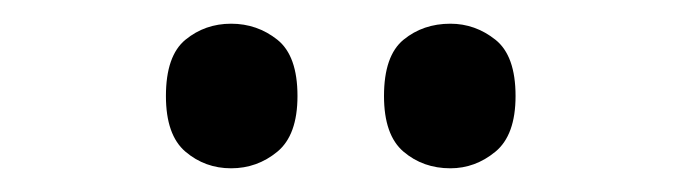

<svg xmlns="http://www.w3.org/2000/svg" viewBox="-20 -770 576 162"><path d="M360 -628Q337 -628 320.5 -642Q304 -656 304 -689Q304 -723 320.5 -736.5Q337 -750 360 -750Q381 -750 398 -736.5Q415 -723 415 -689Q415 -656 398 -642Q381 -628 360 -628ZM175 -628Q153 -628 136.5 -642Q120 -656 120 -689Q120 -723 136.5 -736.5Q153 -750 175 -750Q197 -750 214 -736.5Q231 -723 231 -689Q231 -656 214 -642Q197 -628 175 -628Z"/></svg>

Font: Noto Serif Georgian SemiCondensed SemiBold
Style: Regular
Weight: 600
Width: 4
Designer: Monotype Design Team, Akaki Razmadze
Foundry: Google LLC
Version: Version 2.003; ttfautohint (v1.8.4.7-5d5b)